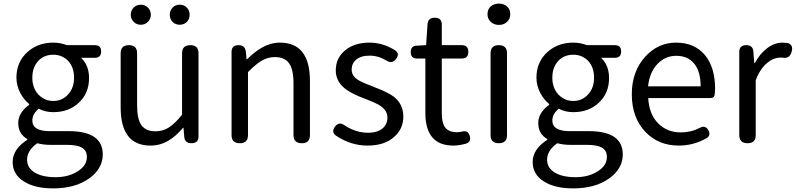

<svg xmlns="http://www.w3.org/2000/svg" viewBox="-20 -793 4409 1063"><path d="M275 250Q173 250 113 212Q50 173 50 104Q50 33 131 -19V-23Q81 -52 81 -112Q81 -169 142 -213V-217Q112 -241 93 -277Q71 -318 71 -363Q71 -450 132 -505Q190 -557 275 -557Q313 -557 351 -543H445H505Q540 -543 540 -508Q540 -473 505 -473H429Q473 -431 473 -361Q473 -276 415 -223Q360 -172 275 -172Q232 -172 194 -191Q159 -161 159 -126Q159 -67 254 -67H360Q549 -67 549 62Q549 140 475 194Q397 250 275 250ZM288 188Q362 188 414 153Q461 122 461 76Q461 40 433 24Q406 9 350 9H256Q222 9 186 0Q130 40 130 92Q130 136 172 162Q214 188 288 188ZM275 -234Q323 -234 356 -269Q390 -305 390 -363Q390 -421 357 -456Q324 -490 275 -490Q225 -490 193 -457Q159 -421 159 -363Q159 -305 193 -269Q228 -234 275 -234Z M813 13Q648 13 648 -199V-498Q648 -543 694 -543Q739 -543 739 -498V-210Q739 -134 763 -100Q787 -66 841 -66Q882 -66 916 -88Q948 -108 988 -158V-498Q988 -543 1034 -543Q1079 -543 1079 -498V-271V-38Q1079 0 1040 0Q1003 0 1000 -36L996 -85H993Q952 -37 912 -14Q866 13 813 13ZM760 -656Q736 -656 720 -672Q704 -688 704 -711Q704 -735 720 -751Q736 -767 760 -767Q783 -767 799 -751Q815 -735 815 -711Q815 -688 799 -672Q783 -656 760 -656ZM975 -656Q951 -656 935.5 -672Q920 -688 920 -711Q920 -735 935.5 -751Q951 -767 975 -767Q999 -767 1014.5 -751Q1030 -735 1030 -711Q1030 -689 1015 -672Q999 -656 975 -656Z M1308 0Q1262 0 1262 -45V-271V-506Q1262 -543 1301 -543Q1336 -543 1341 -508L1345 -465H1348Q1393 -509 1431 -530Q1479 -557 1530 -557Q1696 -557 1696 -344V-45Q1696 0 1651 0Q1605 0 1605 -45V-332Q1605 -408 1580.5 -442.5Q1556 -477 1502 -477Q1462 -477 1427 -456Q1398 -439 1353 -394V-45Q1353 0 1308 0Z M2015 13Q1922 13 1840 -42Q1813 -62 1834 -91Q1857 -122 1888 -99Q1950 -58 2018 -58Q2070 -58 2099 -83Q2125 -106 2125 -143Q2125 -180 2086 -207Q2062 -223 2001 -246Q1926 -274 1892 -301Q1839 -342 1839 -403Q1839 -470 1888 -512Q1940 -557 2026 -557Q2099 -557 2167 -515Q2195 -496 2173 -467Q2151 -437 2119 -458Q2075 -485 2026 -485Q1978 -485 1951 -462Q1927 -441 1927 -407.5Q1927 -374 1960 -352Q1981 -338 2037 -317Q2044 -314 2048 -313L2049 -312Q2129 -282 2161 -257Q2213 -216 2213 -148Q2213 -79 2162 -35Q2109 13 2015 13Z M2490 13Q2335 13 2335 -168V-469H2288Q2254 -469 2254 -504Q2254 -539 2287 -540L2339 -543L2347 -659Q2350 -695 2387 -695Q2426 -695 2426 -657V-543H2536Q2573 -543 2573 -506Q2573 -469 2536 -469H2499H2426V-166Q2426 -113 2444 -88Q2464 -61 2510 -61Q2523 -61 2536 -64Q2572 -75 2581 -39Q2590 -7 2558 3Q2520 13 2490 13Z M2742 0Q2696 0 2696 -45V-498Q2696 -543 2742 -543Q2787 -543 2787 -498V-271V-45Q2787 0 2742 0ZM2742 -655Q2715 -655 2697 -672Q2679 -689 2679 -714Q2679 -741 2696.5 -757Q2714 -773 2742 -773Q2770 -773 2787.5 -757Q2805 -741 2805 -714Q2805 -688 2787 -672Q2770 -655 2742 -655Z M3154 250Q3052 250 2992 212Q2929 173 2929 104Q2929 33 3010 -19V-23Q2960 -52 2960 -112Q2960 -169 3021 -213V-217Q2991 -241 2972 -277Q2950 -318 2950 -363Q2950 -450 3011 -505Q3069 -557 3154 -557Q3192 -557 3230 -543H3324H3384Q3419 -543 3419 -508Q3419 -473 3384 -473H3308Q3352 -431 3352 -361Q3352 -276 3294 -223Q3239 -172 3154 -172Q3111 -172 3073 -191Q3038 -161 3038 -126Q3038 -67 3133 -67H3239Q3428 -67 3428 62Q3428 140 3354 194Q3276 250 3154 250ZM3167 188Q3241 188 3293 153Q3340 122 3340 76Q3340 40 3312 24Q3285 9 3229 9H3135Q3101 9 3065 0Q3009 40 3009 92Q3009 136 3051 162Q3093 188 3167 188ZM3154 -234Q3202 -234 3235 -269Q3269 -305 3269 -363Q3269 -421 3236 -456Q3203 -490 3154 -490Q3104 -490 3072 -457Q3038 -421 3038 -363Q3038 -305 3072 -269Q3107 -234 3154 -234Z M3738 13Q3626 13 3554 -62Q3478 -141 3478 -271Q3478 -398 3553 -480Q3624 -557 3723 -557Q3825 -557 3883 -488Q3939 -420 3939 -302Q3939 -290 3937 -270Q3935 -250 3912 -250H3752H3569Q3573 -163 3622.5 -111.5Q3672 -60 3749 -60Q3806 -60 3854 -85Q3885 -102 3902 -72Q3917 -43 3892 -28Q3820 13 3738 13ZM3568 -315H3713H3859Q3859 -397 3823.5 -440.5Q3788 -484 3724 -484Q3664 -484 3621 -440Q3576 -393 3568 -315Z M4119 0Q4073 0 4073 -45V-271V-506Q4073 -543 4112 -543Q4148 -543 4151 -508L4156 -444H4159Q4188 -497 4227 -526Q4268 -557 4313 -557Q4323 -557 4341 -555Q4372 -545 4364 -511Q4354 -465 4311 -474Q4306 -474 4301 -474Q4263 -474 4229 -446Q4189 -414 4164 -349V-45Q4164 0 4119 0Z"/></svg>

Font: GenSenRounded TW R
Style: Regular
Weight: 400
Version: Version 1.501;PS 1;hotconv 16.6.51;makeotf.lib2.5.65220